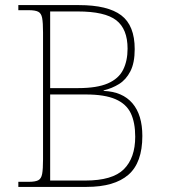

<svg xmlns="http://www.w3.org/2000/svg" viewBox="-20 -734 662 754"><path d="M52 0V-20H93Q118 -20 130 -26Q142 -32 145.5 -51Q149 -70 149 -108V-606Q149 -645 145.5 -663.5Q142 -682 130 -688Q118 -694 93 -694H52V-714H290Q403 -714 456 -674Q509 -634 509 -541Q509 -487 492 -454Q475 -421 447.5 -404Q420 -387 387 -379V-377Q461 -374 500 -328.5Q539 -283 539 -200Q539 -95 484 -47.5Q429 0 320 0ZM315 -25Q422 -25 466.5 -69.5Q511 -114 511 -197Q511 -253 493.5 -289.5Q476 -326 433.5 -344.5Q391 -363 317 -363H177V-25ZM287 -388Q361 -388 403.5 -406.5Q446 -425 463.5 -460Q481 -495 481 -543Q481 -620 436.5 -654.5Q392 -689 285 -689H177V-388Z"/></svg>

Font: Noto Serif Tibetan Thin
Style: Regular
Weight: 250
Version: Version 2.103